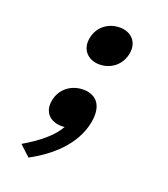

<svg xmlns="http://www.w3.org/2000/svg" viewBox="-151 -705 923 1057"><g transform="rotate(20 310.0 -176.5)"><path d="M251.5 21C257.5 21 263.5 20.5 269.5 20C235 82 166 137 78 188.5L140 246C257 183.5 372 84.5 399 -53C419.5 -159.5 371.5 -209 297 -209C227 -209 167.5 -165 154 -94.5C140 -23 184 21 251.5 21ZM231.5 -487.5C217.5 -416 265 -369 330.5 -369C395 -369 453.5 -410 467.5 -481.5C481.5 -553.5 434 -599 369.5 -599C304 -599 245.5 -559.5 231.5 -487.5Z"/></g></svg>

Font: Monaspace Krypton ExtraBold
Style: Italic
Weight: 800
Italic angle: -11°
Designer: Riley Cran & the Lettermatic Team
Foundry: Lettermatic
Version: Version 1.101 (Monaspace Krypton)